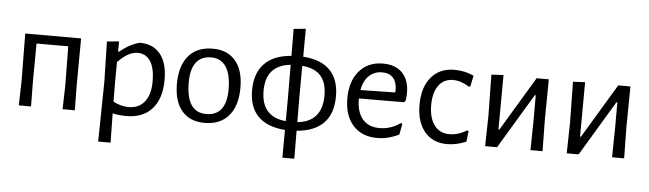

<svg xmlns="http://www.w3.org/2000/svg" viewBox="-50 -838 4122 1219"><g transform="rotate(5 2011.0 -229.0)"><path d="M82 0 86 -155 83 -458H439L437 -163L439 0H361L365 -155L362 -401H160L158 -163L160 0Z M681 -460 680 -395H686Q749 -447 813 -463Q898 -463 944 -406Q990 -349 990 -243Q990 -123 932 -57.5Q874 8 767 8Q725 8 680 -1L683 185H604L610 -194L604 -453ZM678 -201 679 -76Q728 -50 777 -50Q844 -50 880.5 -98Q917 -146 915 -234Q914 -313 885.5 -355.5Q857 -398 805 -398Q745 -398 679 -328Z M1278 -466Q1372 -466 1423 -405.5Q1474 -345 1474 -235Q1474 -119 1420 -55.5Q1366 8 1266 8Q1172 8 1121 -52.5Q1070 -113 1070 -223Q1070 -339 1124 -402.5Q1178 -466 1278 -466ZM1273 -410Q1210 -410 1177 -367Q1144 -324 1144 -241Q1144 -49 1271 -49Q1400 -49 1400 -217Q1400 -312 1367.5 -361Q1335 -410 1273 -410Z M1778 185 1779 8Q1666 0 1607.5 -58.5Q1549 -117 1549 -225Q1549 -333 1607 -394Q1665 -455 1779 -464L1778 -636L1855 -643L1854 -465Q1967 -458 2025 -399Q2083 -340 2083 -233Q2083 -13 1853 7L1854 185ZM1852 -202 1853 -48Q2010 -64 2010 -232Q2010 -313 1971.5 -356.5Q1933 -400 1853 -407ZM1622 -228Q1622 -63 1779 -48L1780 -194L1779 -407Q1622 -391 1622 -228Z M2366 8Q2268 8 2212 -54.5Q2156 -117 2156 -226Q2156 -336 2212 -401Q2268 -466 2363 -466Q2455 -466 2498.5 -406.5Q2542 -347 2526 -243L2516 -233L2229 -232V-230Q2229 -146 2267 -101Q2305 -56 2375 -56Q2448 -56 2509 -100L2518 -94L2505 -26Q2435 8 2366 8ZM2362 -410Q2312 -410 2278.5 -377.5Q2245 -345 2234 -286L2455 -290L2457 -304Q2457 -355 2432.5 -382.5Q2408 -410 2362 -410Z M2818 -466Q2886 -466 2942 -439L2927 -370L2919 -367Q2865 -401 2815 -401Q2757 -401 2723.5 -356Q2690 -311 2690 -230Q2690 -149 2724.5 -102.5Q2759 -56 2820 -56Q2877 -56 2932 -90L2941 -85L2933 -18Q2871 8 2811 8Q2720 8 2668 -54.5Q2616 -117 2616 -226Q2616 -337 2670 -401.5Q2724 -466 2818 -466Z M3054 0 3058 -194 3054 -456 3131 -460 3129 -113H3135L3342 -458H3420L3417 -202L3420 0H3343L3346 -189V-350H3340L3130 0Z M3574 0 3578 -194 3574 -456 3651 -460 3649 -113H3655L3862 -458H3940L3937 -202L3940 0H3863L3866 -189V-350H3860L3650 0Z"/></g></svg>

Font: Alegreya Sans SC
Style: Regular
Weight: 400
Designer: Juan Pablo del Peral
Foundry: Huerta Tipografica
Version: Version 2.007